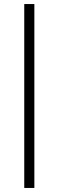

<svg xmlns="http://www.w3.org/2000/svg" viewBox="-20 -820 290 950"><path d="M100 110V-800H150V110Z"/></svg>

Font: Geologica Cursive Thin
Style: Regular
Weight: 250
Designer: Sindre Bremnes, Frode Helland
Foundry: Monokrom Skriftforlag AS
Version: Version 1.010;gftools[0.9.28]